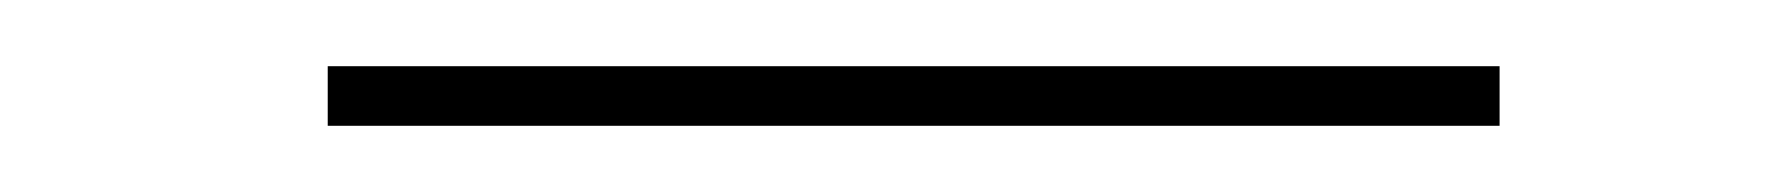

<svg xmlns="http://www.w3.org/2000/svg" viewBox="-20 -38 540 58"><path d="M79 -18H433V0H79Z"/></svg>

Font: Antic Didone
Style: Regular
Weight: 400
Designer: Santiago Orozco
Foundry: Santiago Orozco
Version: Version 2.000